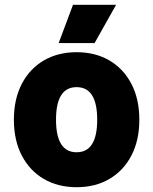

<svg xmlns="http://www.w3.org/2000/svg" viewBox="-20 -770 640 802"><path d="M300 12Q222 12 163 -22.5Q104 -57 71 -120.5Q38 -184 38 -270Q38 -356 71 -419.5Q104 -483 163 -517.5Q222 -552 300 -552Q378 -552 437 -517.5Q496 -483 529 -419.5Q562 -356 562 -270Q562 -184 529 -120.5Q496 -57 437 -22.5Q378 12 300 12ZM300 -134Q386 -134 386 -270Q386 -406 300 -406Q214 -406 214 -270Q214 -134 300 -134ZM225 -590 285 -750H465L375 -590Z"/></svg>

Font: Geist Mono UltraBlack
Style: Regular
Weight: 900
Monospace: yes
Designer: Basement.studio, Andrés Briganti, Mateo Zaragoza
Foundry: Basement.studio, Vercel, Andrés Briganti, Guido Ferreyra, Mateo Zaragoza
Version: Version 1.400; ttfautohint (v1.8.4.7-5d5b)